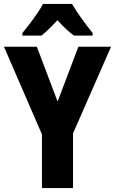

<svg xmlns="http://www.w3.org/2000/svg" viewBox="-20 -950 581 970"><path d="M271 -437 376 -714H541L349 -276V0H192V-271L0 -714H166ZM344 -930Q363 -897 391.5 -857.5Q420 -818 448 -783V-770H354Q334 -784 313.5 -803.5Q293 -823 270 -848Q247 -823 226.5 -803Q206 -783 189 -770H93V-783Q109 -802 129.5 -829Q150 -856 168.5 -883Q187 -910 197 -930Z"/></svg>

Font: Noto Sans Devanagari Condensed ExtraBold
Style: Regular
Weight: 800
Width: 3
Designer: Jelle Bosma - Monotype Design Team
Foundry: Monotype Imaging Inc.
Version: Version 2.004; ttfautohint (v1.8.4.7-5d5b)